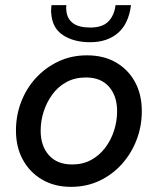

<svg xmlns="http://www.w3.org/2000/svg" viewBox="-20 -717 615 746"><path d="M256 9Q192 9 144 -19Q96 -47 69 -96Q42 -145 42 -210Q42 -268 62 -320.5Q82 -373 119 -413.5Q156 -454 206.5 -478Q257 -502 318 -502Q383 -502 430.5 -474.5Q478 -447 504.5 -398.5Q531 -350 531 -285Q531 -226 510.5 -173Q490 -120 453 -79Q416 -38 366 -14.5Q316 9 256 9ZM260 -78Q302 -78 334 -95.5Q366 -113 388.5 -142.5Q411 -172 423 -209Q435 -246 435 -285Q435 -344 403.5 -380Q372 -416 314 -416Q271 -416 238 -398Q205 -380 183 -349.5Q161 -319 149.5 -283Q138 -247 138 -209Q138 -150 170 -114Q202 -78 260 -78ZM330 -553Q266 -553 224 -581Q182 -609 179 -667Q178 -670 178.5 -677Q179 -684 180 -697H238Q237 -691 237 -685Q237 -679 238 -674Q241 -644 263.5 -627Q286 -610 331 -610Q378 -610 401 -633.5Q424 -657 429 -697H489Q480 -625 438.5 -589Q397 -553 330 -553Z"/></svg>

Font: Hanken Grotesk Medium
Style: Italic
Weight: 500
Italic angle: -8°
Designer: Alfredo Marco Pradil
Foundry: Hanken Design Co.
Version: Version 3.013